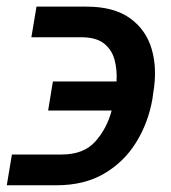

<svg xmlns="http://www.w3.org/2000/svg" viewBox="-32 -551 511 574"><path d="M3.6 -89.1H152.7Q218 -89.1 252.7 -127.7Q287.3 -166.2 301.8 -220.5H111.9L126.1 -307.5H316.4Q318.5 -342.3 310.4 -372.5Q302.2 -402.7 278.6 -421.2Q255 -439.6 210.9 -439.6H61.8L77.1 -531.2H226.2Q308.2 -531.2 356.5 -496.6Q404.8 -462 421.7 -403.6Q438.6 -345.2 426.1 -273.1L423.7 -255.3Q411.2 -183.6 374.8 -125Q338.4 -66.4 279.1 -31.8Q219.8 2.8 137.8 2.8H-11.7Z"/></svg>

Font: Inter UI Medium
Style: Italic
Weight: 500
Italic angle: 9.39999°
Designer: Rasmus Andersson
Foundry: rsms
Version: 3.2;8d6f07862